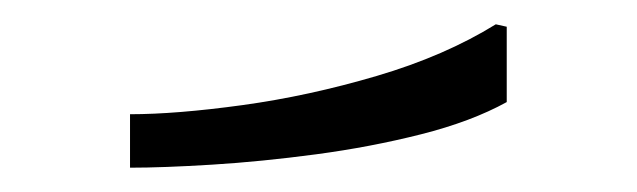

<svg xmlns="http://www.w3.org/2000/svg" viewBox="-20 -883 524 158"><path d="M388 -863 397 -861V-799Q368 -783 326.5 -772.5Q285 -762 240 -756Q195 -750 154.5 -747.5Q114 -745 87 -745V-789Q125 -789 179.5 -796.5Q234 -804 290 -820.5Q346 -837 388 -863Z"/></svg>

Font: Phudu Black
Style: Regular
Weight: 900
Version: Version 1.005;gftools[0.9.23]